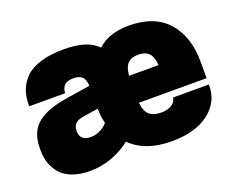

<svg xmlns="http://www.w3.org/2000/svg" viewBox="-95 -699 1046 868"><g transform="rotate(-20 428.0 -265.0)"><path d="M841.8 -200.2H516.1Q520.5 -157.7 540.8 -140.9Q561 -124 598.1 -124Q627.9 -124 648.4 -137.5Q668.9 -150.9 668.9 -169.9H841.8V-166Q841.8 -85.4 776.4 -35.6Q710.9 14.2 597.2 14.2Q470.2 14.2 400.9 -55.2Q360.4 -22.9 309.6 -4.4Q258.8 14.2 205.1 14.2Q156.2 14.2 120.4 0.7Q84.5 -12.7 64.2 -36.4Q43.9 -60.1 34.4 -88.1Q24.9 -116.2 24.9 -149.9V-160.2Q24.9 -202.1 38.6 -232.7Q52.2 -263.2 79.6 -282.7Q106.9 -302.2 140.9 -313.5Q174.8 -324.7 222.2 -332L332 -349.1Q330.6 -378.9 317.4 -392.3Q304.2 -405.8 274.9 -405.8Q244.1 -405.8 231 -391.4Q217.8 -377 217.8 -355H44.9V-363.8Q44.9 -401.9 56.6 -432.9Q68.4 -463.9 94.2 -489.5Q120.1 -515.1 167.2 -529.5Q214.4 -543.9 279.8 -543.9Q392.6 -543.9 440.9 -493.2Q496.1 -543.9 590.8 -543.9Q714.8 -543.9 778.3 -472.2Q841.8 -400.4 841.8 -279.8ZM340.8 -168Q332 -201.2 332 -238.8L261.2 -228Q231 -223.1 219.5 -210.7Q208 -198.2 208 -178.2V-171.9Q208 -153.8 220.7 -141.4Q233.4 -128.9 259.8 -128.9Q285.6 -128.9 308.1 -141.4Q330.6 -153.8 340.8 -168ZM516.1 -330.1H658.2Q654.8 -371.1 637.5 -388.4Q620.1 -405.8 586.9 -405.8Q553.7 -405.8 536.6 -388.4Q519.5 -371.1 516.1 -330.1Z"/></g></svg>

Font: Cooper Hewitt
Style: Heavy
Weight: 713
Designer: Village Type and Design LLC
Foundry: Cooper Hewitt Smithsonian Design Museum
Version: 1.000